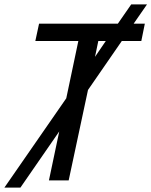

<svg xmlns="http://www.w3.org/2000/svg" viewBox="-71 -822 690 875"><path d="M-51 33 231 -374 286 -635H90L107 -714H466L527 -802H599L538 -714H589L573 -635H484L330 -412L242 0H152L199 -223L22 33ZM377 -635 362 -563 411 -635Z"/></svg>

Font: Manna Sans
Style: Italic
Weight: 400
Italic angle: -12°
Designer: Monotype Design Team
Foundry: Monotype Imaging Inc.
Version: Version 2.001.1; ttfautohint (v1.8.2)